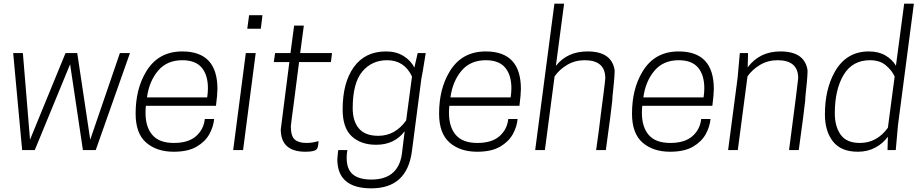

<svg xmlns="http://www.w3.org/2000/svg" viewBox="-20 -820 5025 1049"><path d="M503 0H433L363 -469L170 0H101L52 -530H105L144 -57L338 -530H402L473 -57L635 -530H690Z M929 9Q836 9 778.5 -41Q721 -91 721 -199Q721 -334 778 -428Q844 -539 976 -539Q1168 -539 1168 -334Q1168 -305 1160 -242H777Q775 -222 775 -204Q775 -126 812.5 -82.5Q850 -39 930 -39Q1009 -39 1051 -76Q1093 -113 1099 -170H1150Q1146 -127 1123.5 -86.5Q1101 -46 1054 -18.5Q1007 9 929 9ZM1112 -288Q1116 -315 1116 -338Q1116 -410 1082 -450.5Q1048 -491 976 -491Q892 -491 843.5 -433.5Q795 -376 783 -288Z M1308 0H1254L1323 -530H1377ZM1405 -663H1331L1341 -737H1414Z M1649 9Q1514 9 1514 -113Q1542 -337 1561 -481H1476L1483 -530H1567L1587 -680H1640L1620 -530H1794L1788 -481H1614L1585 -255Q1571 -153 1569 -130Q1569 -76 1590.5 -57.5Q1612 -39 1654 -39Q1685 -39 1716 -48L1721 -49L1719 -34Q1718 -15 1710.5 -5Q1703 5 1673 8Z M2009 209Q1823 209 1823 50L1824 39Q1825 21 1828 0H1878Q1874 20 1874 42Q1874 105 1908 133Q1942 161 2009 161Q2165 161 2178 2L2191 -103Q2135 -29 2035 -29Q1952 -29 1902 -75Q1852 -121 1852 -222Q1852 -369 1913.5 -454Q1975 -539 2089 -539Q2144 -539 2184 -514.5Q2224 -490 2244 -451L2262 -530H2306L2298 -481Q2291 -435 2282 -389L2230 10Q2202 209 2009 209ZM2047 -78Q2139 -78 2199 -162L2231 -402Q2189 -491 2095 -491Q2011 -491 1959 -428.5Q1907 -366 1907 -229Q1907 -158 1941 -118Q1975 -78 2047 -78Z M2587 9Q2494 9 2436.5 -41Q2379 -91 2379 -199Q2379 -334 2436 -428Q2502 -539 2634 -539Q2826 -539 2826 -334Q2826 -305 2818 -242H2435Q2433 -222 2433 -204Q2433 -126 2470.5 -82.5Q2508 -39 2588 -39Q2667 -39 2709 -76Q2751 -113 2757 -170H2808Q2804 -127 2781.5 -86.5Q2759 -46 2712 -18.5Q2665 9 2587 9ZM2770 -288Q2774 -315 2774 -338Q2774 -410 2740 -450.5Q2706 -491 2634 -491Q2550 -491 2501.5 -433.5Q2453 -376 2441 -288Z M3290 0H3237Q3254 -118 3264 -206L3277 -305Q3287 -383 3287 -393Q3287 -491 3174 -491Q3122 -491 3079.5 -466Q3037 -441 3010 -403L2957 0H2904L3009 -800H3062L3017 -460Q3079 -539 3190 -539Q3322 -539 3338 -437V-429Q3338 -396 3324 -269L3328 -293Q3319 -209 3290 0Z M3641 9Q3548 9 3490.5 -41Q3433 -91 3433 -199Q3433 -334 3490 -428Q3556 -539 3688 -539Q3880 -539 3880 -334Q3880 -305 3872 -242H3489Q3487 -222 3487 -204Q3487 -126 3524.5 -82.5Q3562 -39 3642 -39Q3721 -39 3763 -76Q3805 -113 3811 -170H3862Q3858 -127 3835.5 -86.5Q3813 -46 3766 -18.5Q3719 9 3641 9ZM3824 -288Q3828 -315 3828 -338Q3828 -410 3794 -450.5Q3760 -491 3688 -491Q3604 -491 3555.5 -433.5Q3507 -376 3495 -288Z M4344 0H4291Q4341 -381 4341 -393Q4341 -491 4228 -491Q4176 -491 4133.5 -466Q4091 -441 4064 -403L4011 0H3958L4010 -395L4022 -530H4067L4065 -452Q4130 -539 4244 -539Q4376 -539 4392 -437V-429Q4392 -396 4378 -269L4382 -293Q4373 -209 4344 0Z M4667 9Q4575 9 4531 -47Q4487 -103 4487 -195Q4487 -331 4540 -426Q4603 -539 4727 -539Q4780 -539 4817.5 -517Q4855 -495 4875 -461L4920 -800H4973L4886 -135L4874 0H4829L4831 -73Q4804 -36 4762 -13.5Q4720 9 4667 9ZM4678 -39Q4771 -39 4831 -122L4868 -402Q4853 -435 4820 -463Q4787 -491 4733 -491Q4637 -491 4589 -410.5Q4541 -330 4541 -201Q4541 -129 4573 -84Q4605 -39 4678 -39Z"/></svg>

Font: Tanohe Sans Light
Style: Italic
Weight: 300
Designer: Village Type and Design LLC & Cristiano Sobral
Foundry: Cooper Hewitt Smithsonian Design Museum
Version: Version 1.00;September 29, 2021;FontCreator 13.0.0.2655 64-b